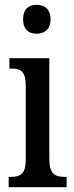

<svg xmlns="http://www.w3.org/2000/svg" viewBox="-20 -778 308 798"><path d="M132 -638C164 -638 190 -655 190 -698C190 -741 164 -758 132 -758C100 -758 76 -741 76 -698C76 -655 100 -638 132 -638ZM16 0H257V-43H247C209 -43 185 -55 185 -117V-536H19V-493H30C66 -493 87 -481 87 -423V-113C87 -54 63 -43 26 -43H16Z"/></svg>

Font: Noto Serif Ethiopic ExtraCondensed Medium
Style: Regular
Weight: 500
Width: 2
Designer: Monotype Design Team
Foundry: Monotype Imaging Inc.
Version: Version 2.102